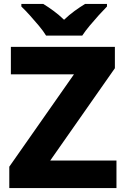

<svg xmlns="http://www.w3.org/2000/svg" viewBox="-20 -951 634 971"><path d="M569 0H27V-108L354 -575H35V-714H561V-606L234 -139H569ZM213 -771Q199 -794 176.5 -821Q154 -848 130.5 -874Q107 -900 88 -918V-931H199Q225 -915 251.5 -895.5Q278 -876 304 -851Q330 -876 357 -895.5Q384 -915 410 -931H521V-918Q503 -900 479.5 -874Q456 -848 433.5 -821Q411 -794 396 -771Z"/></svg>

Font: Noto Sans Hebrew ExtraBold
Style: Regular
Weight: 800
Designer: Monotype Design Team
Foundry: Monotype Imaging Inc.
Version: Version 2.003